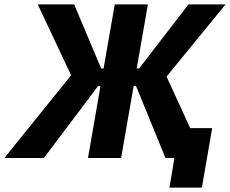

<svg xmlns="http://www.w3.org/2000/svg" viewBox="-56 -720 1048 875"><path d="M-36 0H144L391 -328H402L345 0H496L553 -328H564L698 0H739L716 135H864L911 -136H811L703 -371L972 -700H803L578 -408H567L618 -700H467L416 -408H405L282 -700H116L268 -377Z"/></svg>

Font: Fixel Display
Style: Bold Italic
Weight: 700
Italic angle: -10°
Designer: AlfaBravo + MacPaw
Foundry: Kyrylo Tkachov, Marchela Mozhyna, Serhii Makarenko, Maria Weinstein, Zakhar Kryvoshyya
Version: Version 1.210;Glyphs 3.2 (3217)